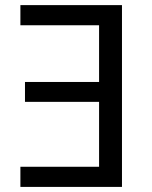

<svg xmlns="http://www.w3.org/2000/svg" viewBox="-20 -734 596 754"><path d="M60.1 -79.1H369.1V-334H78.1V-412.1H369.1V-634.8H60.1V-713.9H459V0H60.1Z"/></svg>

Font: Noto Sans Southeast Asian
Style: Regular
Weight: 400
Designer: Monotype Design Team
Foundry: Monotype Imaging Inc.
Version: Version 1.06 uh; ttfautohint (v1.4.1)